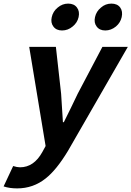

<svg xmlns="http://www.w3.org/2000/svg" viewBox="-84 -820 729 1065"><path d="M-64 214 -11 101Q11 108 27 108Q104 108 151 23L169 -10L78 -560H226L255 -300L265 -142H270Q283 -168 309 -221Q335 -274 347 -300L484 -560H625L293 17Q229 123 169 170Q100 225 11 225Q-31 225 -64 214ZM212 -673Q196 -694 203 -725Q210 -757 236 -778Q262 -800 294 -800Q327 -800 343 -778Q359 -757 352 -725Q345 -694 319 -673Q293 -651 260 -651Q228 -651 212 -673ZM452 -673Q436 -694 443 -725Q450 -757 476 -778Q501 -800 534 -800Q567 -800 583 -778Q598 -757 591 -725Q584 -694 559 -673Q532 -651 500 -651Q468 -651 452 -673Z"/></svg>

Font: KaiGen Gothic CN Bold
Style: Bold
Weight: 700
Designer: Ryoko NISHIZUKA  (kana & ideographs); Paul D. Hunt (Latin, Greek & Cyrillic); Wenlong ZHANG  (bopomofo); Sandoll Communi
Foundry: Adobe Systems Incorporated
Version: Version 1.002.20150501